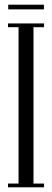

<svg xmlns="http://www.w3.org/2000/svg" viewBox="-20 -799 222 819"><path d="M59.1 -699H122.9V0H59.1ZM14.1 -683V-699H59.1V-683ZM122.9 -683V-699H167.9V-683ZM122.9 0V-16H167.9V0ZM14.1 0V-16H59.1V0ZM167.4 -779V-759H15.1V-779Z"/></svg>

Font: Emberly Black
Style: Regular
Weight: 900
Designer: Rajesh Rajput
Foundry: Rajesh Rajput
Version: Version 1.000